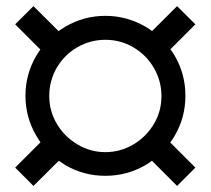

<svg xmlns="http://www.w3.org/2000/svg" viewBox="-20 -675 691 630"><path d="M325.7 -98.1Q254.4 -98.1 194.3 -133.3Q184.1 -139.6 172.9 -147.5L89.8 -64.9L29.8 -125L112.8 -208Q109.4 -212.4 99.1 -229.5Q63.5 -290.5 63.5 -360.8Q63.5 -431.2 99.1 -492.2Q100.6 -494.6 103.3 -498.8Q106 -502.9 108.2 -506.3Q110.4 -509.8 112.3 -512.7L29.8 -595.2L89.8 -654.8L171.9 -573.2Q182.1 -580.1 194.3 -587.4Q255.4 -623 325.7 -623Q396 -623 457.5 -587.4Q472.2 -578.6 479 -573.2L561 -654.8L621.1 -595.2L539.1 -513.2Q546.4 -503.9 553.2 -492.2Q588.4 -432.1 588.4 -360.8Q588.4 -289.6 553.2 -229.5Q544.9 -215.3 538.6 -207.5L621.1 -125L561 -64.9L478.5 -147.5Q469.2 -140.1 457.5 -133.3Q396.5 -98.1 325.7 -98.1ZM325.7 -175.8Q375 -175.8 417.5 -200.9Q460 -226.1 485.4 -269Q509.8 -310.1 509.8 -359.9Q509.8 -409.2 484.9 -452.1Q460 -495.1 417 -520Q375.5 -544.4 325.7 -544.4Q276.4 -544.4 233.9 -520Q191.4 -495.6 166.5 -453.1Q141.6 -410.6 141.6 -359.9Q141.6 -311 166.3 -269Q190.9 -227.1 233.4 -201.7Q275.4 -175.8 325.7 -175.8Z"/></svg>

Font: Vela Sans Med
Style: Regular
Weight: 500
Designer: Principal design: Mikhail Sharanda - project Manrope.
Design modification: Ravid Balaliev
Foundry: Mikhail Sharanda
Version: Version 1.001